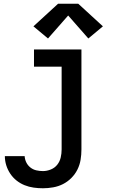

<svg xmlns="http://www.w3.org/2000/svg" viewBox="-20 -785 640 1028"><path d="M210 223Q185 223 160 219.5Q135 216 111.5 206.5Q88 197 68.5 181.5Q49 166 35 145Q21 124 13.5 100Q6 76 6 51H112Q113 69 121 85Q129 101 143 112Q157 123 174.5 127Q192 131 210 131Q231 131 252 122.5Q273 114 286.5 97Q300 80 305 58.5Q310 37 310 15V-428H162V-520H416V15Q416 43 411.5 70.5Q407 98 394.5 123Q382 148 362 168Q342 188 317.5 200.5Q293 213 265 218Q237 223 210 223ZM237 -579 159 -644 291 -765H399L531 -644L453 -579L345 -702Z"/></svg>

Font: Zed Mono Semibold Extended
Style: Regular
Weight: 600
Width: 7
Monospace: yes
Designer: Belleve Invis
Foundry: Belleve Invis
Version: Version 1.0.0; ttfautohint (v1.8.4)